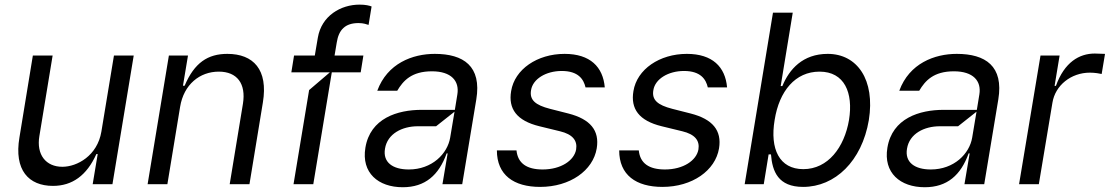

<svg xmlns="http://www.w3.org/2000/svg" viewBox="-20 -781 4705 814"><path d="M204.5 7.1C286.2 7.1 347.7 -36.9 388.5 -127.8H394.2L372.9 0H456.7L546.9 -545.5H463.1L409.8 -223C392.8 -120.7 306.8 -73.9 244.3 -73.9C174.7 -73.9 133.5 -125 147 -204.5L203.1 -545.5H119.3L62.5 -198.9C38.7 -59.7 101.6 7.1 204.5 7.1Z M743.6 -328.1C759.2 -423.3 827.1 -477.3 907.7 -477.3C985.1 -477.3 1023.8 -426.5 1009.9 -340.9L953.8 0H1037.6L1094.5 -346.6C1117.5 -485.8 1054.3 -552.6 943.9 -552.6C861.5 -552.6 804.3 -515.6 762.8 -417.6H755.7L777 -545.5H696L605.8 0H689.6Z M1500 -683.2C1521.7 -683.2 1534.1 -677.9 1542.6 -675.4L1555.4 -753.6C1546.2 -757.1 1530.5 -761.4 1504.3 -761.4C1425.1 -761.4 1343 -714.5 1327.4 -620.7L1314.6 -545.5H1226.6L1215.2 -474.4H1378.6L1290.5 -399.1L1224.4 0H1308.2L1386.7 -474.4H1509.2L1520.6 -545.5H1398.4L1407.7 -600.9C1416.2 -654.8 1443.5 -683.2 1500 -683.2Z M1687.5 12.8C1782.3 12.8 1840.6 -38.4 1873.6 -130.7H1877.8L1855.8 0H1939.6L1999.3 -359.4C2022.7 -500.7 1945 -552.6 1823.2 -552.6C1729 -552.6 1622.2 -512.4 1579.5 -396.3H1664.1C1689.3 -438.9 1725.1 -478.7 1811.1 -478.7C1893.5 -478.7 1928.3 -437.5 1919 -380.7L1908.4 -315.3H1767.8C1665.1 -315.3 1549.7 -279.8 1529.1 -154.8C1511.4 -48.3 1583.5 12.8 1687.5 12.8ZM1713.1 -62.5C1645.6 -62.5 1602.3 -92.3 1612.2 -150.6C1622.5 -214.5 1685.4 -245.7 1751.4 -245.7H1828.8L1907 -307.5L1888.5 -197.4C1877.1 -129.3 1811.8 -62.5 1713.1 -62.5Z M2269.9 11.4C2396.7 11.4 2494.3 -57.9 2509.9 -152C2522.4 -228 2482.6 -275.9 2389.9 -299.7L2311.8 -319.6C2249.6 -335.6 2224.1 -357.2 2231.5 -399.1C2239 -446 2294.4 -480.1 2361.5 -480.1C2432.2 -480.1 2454.5 -444.6 2462.4 -410.5H2544C2536.6 -497.2 2482.2 -552.6 2373.6 -552.6C2257.8 -552.6 2161.9 -487.2 2147 -394.9C2134.2 -319.6 2170.5 -269.2 2267 -245.7L2354.4 -224.4C2407.3 -211.6 2428.6 -185.4 2422.6 -147.7C2414.8 -100.9 2358.7 -62.5 2280.5 -62.5C2213.1 -62.5 2175.1 -88.8 2169.7 -143.5H2086.6C2086.6 -38.7 2158.4 11.4 2269.9 11.4Z M2788.4 11.4C2915.1 11.4 3012.8 -57.9 3028.4 -152C3040.8 -228 3001.1 -275.9 2908.4 -299.7L2830.3 -319.6C2768.1 -335.6 2742.5 -357.2 2750 -399.1C2757.5 -446 2812.9 -480.1 2880 -480.1C2950.6 -480.1 2973 -444.6 2980.8 -410.5H3062.5C3055 -497.2 3000.7 -552.6 2892 -552.6C2776.3 -552.6 2680.4 -487.2 2665.5 -394.9C2652.7 -319.6 2688.9 -269.2 2785.5 -245.7L2872.9 -224.4C2925.8 -211.6 2947.1 -185.4 2941.1 -147.7C2933.2 -100.9 2877.1 -62.5 2799 -62.5C2731.5 -62.5 2693.5 -88.8 2688.2 -143.5H2605.1C2605.1 -38.7 2676.8 11.4 2788.4 11.4Z M3218 0 3238.6 -126.4H3248.6C3254.3 -54 3279.1 11.4 3384.9 11.4C3520.6 11.4 3633.9 -98 3663.4 -271.3C3691.1 -443.2 3614 -552.6 3489.3 -552.6C3383.2 -552.6 3326 -487.2 3296.9 -416.2H3289.8L3340.9 -727.3H3257.1L3137.1 0ZM3264.2 -272.7C3283.7 -394.9 3351.6 -477.3 3454.5 -477.3C3560.4 -477.3 3598 -387.8 3579.5 -272.7C3559.7 -156.2 3490.4 -63.9 3385.7 -63.9C3284.4 -63.9 3243.3 -149.1 3264.2 -272.7Z M3900.6 12.8C3995.4 12.8 4053.6 -38.4 4086.6 -130.7H4090.9L4068.9 0H4152.7L4212.4 -359.4C4235.8 -500.7 4158 -552.6 4036.2 -552.6C3942.1 -552.6 3835.2 -512.4 3792.6 -396.3H3877.1C3902.3 -438.9 3938.2 -478.7 4024.1 -478.7C4106.5 -478.7 4141.3 -437.5 4132.1 -380.7L4121.4 -315.3H3980.8C3878.2 -315.3 3762.8 -279.8 3742.2 -154.8C3724.4 -48.3 3796.5 12.8 3900.6 12.8ZM3926.1 -62.5C3858.7 -62.5 3815.3 -92.3 3825.3 -150.6C3835.6 -214.5 3898.4 -245.7 3964.5 -245.7H4041.9L4120 -307.5L4101.6 -197.4C4090.2 -129.3 4024.9 -62.5 3926.1 -62.5Z M4384.2 0 4441.8 -345.2C4453.5 -419 4520.6 -473 4600.9 -473C4622.5 -473 4644.9 -468.8 4650.6 -467.3L4664.8 -552.6C4655.2 -553.3 4633.2 -554 4621.4 -554C4555.4 -554 4492.5 -517 4456.7 -416.9H4451L4472.3 -545.5H4391.3L4300.4 0Z"/></svg>

Font: Riot Sans 2.0
Style: Italic
Weight: 400
Italic angle: -9.39999°
Designer: Rasmus Andersson
Foundry: rsms
Version: Version 3.006;hotconv 1.0.109;makeotfexe 2.5.65596